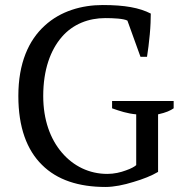

<svg xmlns="http://www.w3.org/2000/svg" viewBox="-20 -732 728 764"><path d="M609 -277C641 -284 658 -292 671 -301V-330H426V-301C457 -290 487 -280 522 -277V-75C517 -70 502 -61 481 -54C460 -46 434 -40 407 -40C335 -40 272 -71 226 -125C180 -179 152 -255 152 -350C152 -455 181 -533 226 -585C270 -636 332 -660 399 -660C432 -660 472 -658 487 -650L539 -506H565C569 -530 573 -563 576 -595C579 -627 580 -658 580 -678C535 -701 477 -712 389 -712C305 -712 221 -688 158 -630C94 -572 53 -481 53 -350C53 -225 87 -135 147 -76C207 -16 293 12 400 12C433 12 473 4 511 -8C549 -19 584 -33 609 -48Z"/></svg>

Font: PT Serif
Style: Regular
Weight: 400
Designer: A.Korolkova, O.Umpeleva, V.Yefimov
Foundry: ParaType Ltd
Version: Version 1.000;PS 001.000;hotconv 1.0.88;makeotf.lib2.5.64775